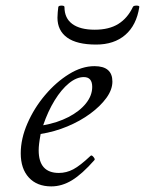

<svg xmlns="http://www.w3.org/2000/svg" viewBox="-20 -652 517 685"><path d="M163 13Q112 13 83 -18.5Q54 -50 54 -105Q54 -157 78 -212Q102 -267 141 -313Q180 -359 226 -387.5Q272 -416 317 -416Q381 -416 381 -361Q381 -332 359.5 -302.5Q338 -273 302 -246.5Q266 -220 220.5 -201Q175 -182 125 -174Q121 -152 119.5 -139Q118 -126 118 -116Q118 -35 190 -35Q217 -35 241.5 -48Q266 -61 303 -96Q307 -100 313.5 -92Q320 -84 317 -81Q273 -31 237 -9Q201 13 163 13ZM134 -205Q185 -214 224.5 -234.5Q264 -255 286.5 -283Q309 -311 309 -342Q309 -377 279 -377Q253 -377 226 -355Q199 -333 175 -294Q151 -255 134 -205ZM323 -493Q254 -493 219.5 -518Q185 -543 185 -589Q185 -599 186 -608.5Q187 -618 188 -627Q189 -632 199.5 -632Q210 -632 210 -627Q210 -587 238 -566.5Q266 -546 318 -546Q369 -546 402 -566.5Q435 -587 454 -627Q456 -632 467 -632Q478 -632 477 -627Q467 -562 427 -527.5Q387 -493 323 -493Z"/></svg>

Font: Junicode SmExp
Style: Italic
Weight: 400
Width: 6
Italic angle: -11°
Designer: Peter S. Baker
Version: Version 2.205; ttfautohint (v1.8.4)